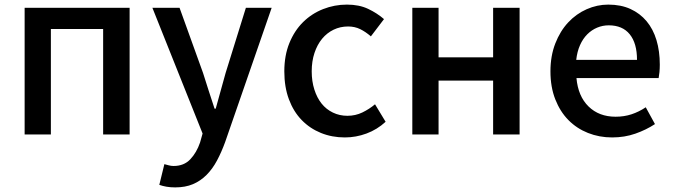

<svg xmlns="http://www.w3.org/2000/svg" viewBox="-20 -584 2928 834"><path d="M543 -550V0H428V-458H201V0H87V-550Z M760 -550 862 -267Q874 -230 886.5 -190Q899 -150 912 -112H917L960 -267L1048 -550H1160L958 33Q942 77 922.5 113.5Q903 150 877 176Q851 202 818 216Q785 230 741 230Q720 230 703 227Q686 224 672 219L694 129Q702 131 712.5 134Q723 137 734 137Q779 137 806.5 108Q834 79 849 35L860 -4L642 -550Z M1478 13Q1422 13 1374 -6.5Q1326 -26 1290.5 -62.5Q1255 -99 1235 -152.5Q1215 -206 1215 -274Q1215 -343 1237 -397Q1259 -451 1296.5 -488Q1334 -525 1383.5 -544.5Q1433 -564 1487 -564Q1540 -564 1579 -545.5Q1618 -527 1648 -501L1591 -426Q1568 -446 1544.5 -457.5Q1521 -469 1492 -469Q1458 -469 1429 -455Q1400 -441 1379 -415.5Q1358 -390 1346 -354Q1334 -318 1334 -274Q1334 -231 1345.5 -195Q1357 -159 1377 -134Q1397 -109 1426 -95Q1455 -81 1489 -81Q1524 -81 1554 -95.5Q1584 -110 1609 -131L1655 -55Q1618 -21 1572 -4Q1526 13 1478 13Z M1771 -550H1885V-335H2122V-550H2237V0H2122V-234H1885V0H1771Z M2639 13Q2583 13 2534 -6.5Q2485 -26 2449 -62.5Q2413 -99 2392 -152.5Q2371 -206 2371 -274Q2371 -341 2392 -395Q2413 -449 2448 -486.5Q2483 -524 2528.5 -544Q2574 -564 2622 -564Q2677 -564 2718.5 -545Q2760 -526 2788.5 -492Q2817 -458 2831.5 -410Q2846 -362 2846 -303Q2846 -286 2844.5 -270.5Q2843 -255 2841 -245H2484Q2491 -166 2536.5 -121.5Q2582 -77 2654 -77Q2691 -77 2723 -87.5Q2755 -98 2785 -118L2825 -45Q2787 -20 2740 -3.5Q2693 13 2639 13ZM2747 -324Q2747 -396 2715.5 -435Q2684 -474 2624 -474Q2598 -474 2574 -464Q2550 -454 2531 -435Q2512 -416 2499.5 -388Q2487 -360 2483 -324Z"/></svg>

Font: Kinto Sans Med
Style: Regular
Weight: 500
Designer: Authors: Ryoko NISHIZUKA  (kana & ideographs); Paul D. Hunt (Latin, Greek & Cyrillic); Wenlong ZHANG  (bopomofo); Sandol
Foundry: Adobe Systems Incorporated, ookami Inc.
Version: Version 0.001